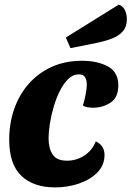

<svg xmlns="http://www.w3.org/2000/svg" viewBox="-20 -794 571 834"><path d="M219 20Q126 20 73 -30Q20 -80 20 -188Q20 -258 41.5 -320Q63 -382 104 -429Q145 -476 203.5 -503Q262 -530 337 -530Q403 -530 448.5 -505.5Q494 -481 494 -423Q494 -371 460.5 -348.5Q427 -326 383 -326Q375 -326 361.5 -328Q348 -330 340 -336Q346 -354 351.5 -381Q357 -408 357 -427Q357 -446 349.5 -458.5Q342 -471 323 -471Q297 -471 276.5 -451Q256 -431 240 -399Q224 -367 213 -329.5Q202 -292 196.5 -256Q191 -220 191 -193Q191 -150 208.5 -123Q226 -96 271 -96Q312 -96 346.5 -118.5Q381 -141 396 -180Q434 -162 434 -121Q434 -77 403.5 -45.5Q373 -14 324 3Q275 20 219 20ZM286 -585 266 -631 496 -774Q515 -767 523 -749Q531 -731 531 -711Q531 -678 513.5 -658Q496 -638 467.5 -627Q439 -616 406 -609Z"/></svg>

Font: Sansita Swashed
Style: Bold
Weight: 700
Designer: Pablo Cosgaya
Foundry: Omnibus-Type
Version: Version 1.003; ttfautohint (v1.8.3)